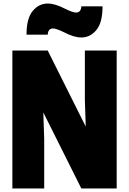

<svg xmlns="http://www.w3.org/2000/svg" viewBox="-20 -1066 730 1086"><path d="M440 -854Q398 -854 341 -884Q298 -905 280 -905Q252 -905 250 -870H130Q130 -962 165 -1004Q200 -1046 250 -1046Q292 -1046 349 -1016Q392 -995 410 -995Q438 -995 440 -1030H560Q560 -938 525 -896Q490 -854 440 -854ZM640 0H440L225 -430L230 -280V0H50V-780H250L465 -350L460 -500V-780H640Z"/></svg>

Font: Tanohe Sans ExtraBold
Style: Regular
Weight: 800
Designer: Village Type and Design LLC & Cristiano Sobral
Foundry: Cooper Hewitt Smithsonian Design Museum
Version: Version 1.00;September 29, 2021;FontCreator 13.0.0.2655 64-b